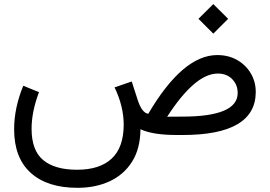

<svg xmlns="http://www.w3.org/2000/svg" viewBox="-20 -649 1297 923"><path d="M934.1 -558.6 1005.4 -629.4 1076.7 -558.6 1005.4 -487.3ZM167.5 -206.1Q131.8 -111.8 131.8 -29.8Q131.8 74.2 187.7 120.6Q243.7 167 350.6 167Q459.5 167 516.8 113.5Q574.2 60.1 574.7 -48.8Q574.7 -137.2 530.8 -229L613.3 -257.3L642.1 -168Q662.6 -105.5 692.9 -102.1Q858.9 -384.3 1024.4 -384.3Q1078.1 -384.3 1119.9 -360.6Q1161.6 -336.9 1185.5 -296.6Q1209.5 -256.3 1209.5 -206.1Q1208.5 0 857.9 0H833Q771 0 727.3 -7.1Q683.6 -14.2 655.3 -27.8Q654.3 66.4 614.5 128.9Q574.7 191.4 506.8 222.7Q439 253.9 352.1 253.9Q207 253.9 127.4 181.6Q47.9 109.4 47.9 -27.3Q47.9 -129.9 91.8 -236.8ZM856 -88.4Q1122.6 -88.4 1122.6 -201.7Q1122.6 -241.7 1096.2 -268.6Q1069.8 -295.4 1027.3 -295.4Q971.2 -295.4 910.2 -242.4Q849.1 -189.5 783.7 -87.9Z"/></svg>

Font: Vazir FD-WOL
Style: Regular-FD-WOL
Weight: 400
Designer: Saber Rastikerdar
Foundry: Saber Rastikerdar
Version: Version 30.1.0